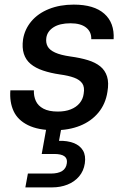

<svg xmlns="http://www.w3.org/2000/svg" viewBox="-20 -553 558 833"><path d="M217 12Q146 12 101.5 -10Q57 -32 39 -71Q21 -110 25 -161H127Q126 -136 135.5 -115Q145 -94 168.5 -81.5Q192 -69 231 -69Q263 -69 287 -78.5Q311 -88 325.5 -105.5Q340 -123 343 -146Q348 -175 337 -191Q326 -207 301.5 -216Q277 -225 240 -230Q199 -236 166.5 -247Q134 -258 113 -275.5Q92 -293 83.5 -319.5Q75 -346 80 -382Q87 -426 116 -460.5Q145 -495 192.5 -514Q240 -533 300 -533Q388 -533 432.5 -493.5Q477 -454 473 -383H376Q377 -415 353.5 -433.5Q330 -452 286 -452Q239 -452 212 -434.5Q185 -417 181 -389Q178 -368 186.5 -352Q195 -336 219 -325Q243 -314 285 -308Q329 -302 361.5 -292Q394 -282 415 -265Q436 -248 444.5 -221Q453 -194 446 -154Q438 -102 407 -64.5Q376 -27 327.5 -7.5Q279 12 217 12ZM90 260 101 200H200Q232 200 249.5 189Q267 178 270 155Q273 135 259.5 125Q246 115 215 115H161L183 -7H248L236 58Q272 57 299.5 67.5Q327 78 340 100Q353 122 348 156Q343 189 323 212.5Q303 236 272.5 248Q242 260 206 260Z"/></svg>

Font: DM Sans 10pt Medium
Style: Italic
Weight: 500
Italic angle: -10°
Version: Version 4.004;gftools[0.9.30]